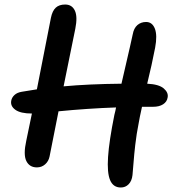

<svg xmlns="http://www.w3.org/2000/svg" viewBox="-20 -771 762 849"><path d="M143.1 -30.8Q110.4 -30.8 96.4 -59.1Q82.5 -87.4 96.2 -148.9Q116.2 -243.7 121.1 -269Q70.8 -269 47.9 -285.6Q24.9 -302.2 29.8 -326.2Q32.2 -339.8 43.9 -350.8Q55.7 -361.8 76.2 -365.2Q125.5 -373.5 143.1 -376Q177.7 -553.2 205.1 -691.9Q211.4 -723.1 226.6 -737.1Q241.7 -751 268.1 -751Q298.3 -751 311 -724.1Q323.7 -697.3 313 -644Q279.8 -482.9 261.2 -389.2Q370.6 -399.4 517.1 -400.9Q524.4 -433.1 535.6 -481.2Q546.9 -529.3 554.4 -562.7Q562 -596.2 566.9 -619.1Q571.8 -646.5 587.6 -660.2Q603.5 -673.8 626 -673.8Q653.3 -673.8 664.8 -644.3Q676.3 -614.7 666 -560.1Q651.4 -484.4 630.9 -400.9Q682.6 -398.4 704.1 -379.9Q725.6 -361.3 721.2 -339.8Q718.3 -320.8 701.2 -309.8Q684.1 -298.8 657.2 -298.8H607.9Q596.7 -248.5 592.8 -224.1Q588.4 -201.2 584.7 -179Q581.1 -156.7 578.1 -130.4Q575.2 -104 573.7 -89.4Q572.3 -74.7 569.6 -41.3Q566.9 -7.8 565.9 2.9Q563 29.3 548.8 43.7Q534.7 58.1 514.2 58.1Q480.5 58.1 466.8 25.4Q453.1 -7.3 457.8 -77.1Q462.4 -147 485.8 -263.2Q490.7 -281.7 493.2 -295.9Q367.7 -291.5 238.8 -278.8Q226.1 -216.8 199.2 -79.1Q194.8 -57.6 179.4 -44.2Q164.1 -30.8 143.1 -30.8Z"/></svg>

Font: Shantell Sans Irregular
Style: Italic
Weight: 500
Italic angle: -11.31°
Designer: Stephen Nixon, Anya Danilova, Shantell Martin
Foundry: Arrow Type
Version: Version 1.006;[9816181b4]